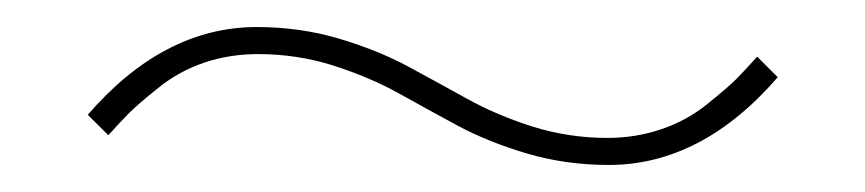

<svg xmlns="http://www.w3.org/2000/svg" viewBox="-20 -456 640 142"><path d="M429.2 -354Q450.2 -354 469 -360.4Q487.8 -366.7 502.9 -378.9Q518.1 -391.1 524.2 -397.2Q530.3 -403.3 540 -414.1L555.2 -398.9Q499 -334 430.2 -334Q398.4 -334 369.6 -342.5Q340.8 -351.1 318.6 -363Q296.4 -375 274.9 -387Q253.4 -398.9 226.6 -407.5Q199.7 -416 170.9 -416Q149.9 -416 131.1 -409.7Q112.3 -403.3 97.2 -391.1Q82 -378.9 75.9 -372.8Q69.8 -366.7 60.1 -356L44.9 -371.1Q101.1 -436 169.9 -436Q201.7 -436 230.5 -427.5Q259.3 -418.9 281.5 -407Q303.7 -395 325.2 -383.1Q346.7 -371.1 373.5 -362.5Q400.4 -354 429.2 -354Z"/></svg>

Font: Cooper Hewitt
Style: Thin
Weight: 701
Designer: Village Type and Design LLC
Foundry: Cooper Hewitt Smithsonian Design Museum
Version: 1.000